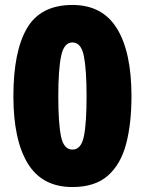

<svg xmlns="http://www.w3.org/2000/svg" viewBox="-20 -744 584 774"><path d="M272 10Q150 10 92 -85Q34 -180 34 -356Q34 -537 89 -630.5Q144 -724 272 -724Q393 -724 451.5 -629Q510 -534 510 -356Q510 -246 488.5 -164Q467 -82 415 -36Q363 10 272 10ZM272 -141Q307 -141 318 -193.5Q329 -246 329 -356Q329 -464 318 -518.5Q307 -573 272 -573Q238 -573 226.5 -518.5Q215 -464 215 -356Q215 -247 226 -194Q237 -141 272 -141Z"/></svg>

Font: Noto Sans Gurmukhi SemiCondensed Black
Style: Regular
Weight: 900
Width: 4
Designer: Jelle Bosma - Monotype Design Team
Foundry: Monotype Imaging Inc.
Version: Version 2.004; ttfautohint (v1.8.4.7-5d5b)